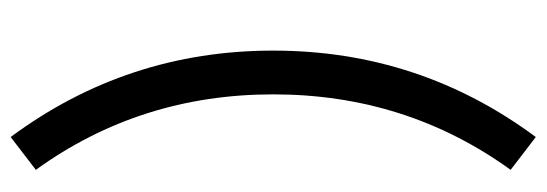

<svg xmlns="http://www.w3.org/2000/svg" viewBox="-344 -466 1000 351"><g transform="rotate(90 155.5 -290.0)"><path d="M230 190Q72 -23 72 -290Q72 -557 230 -770L290 -724Q152 -533 152 -290Q152 -47 290 144Z"/></g></svg>

Font: Oxanium ExtraLight
Style: Regular
Weight: 400
Version: Version 2.000